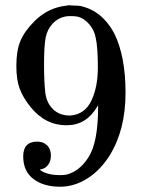

<svg xmlns="http://www.w3.org/2000/svg" viewBox="-20 -686 540 728"><path d="M173 -96Q173 -75 162.5 -61Q152 -47 135 -44L131 -43Q131 -42 138 -37.5Q145 -33 149 -32Q172 -22 206 -22Q225 -22 232 -24Q280 -36 313 -86Q352 -142 352 -280V-287L347 -279Q306 -211 232 -211Q152 -211 96 -280Q67 -316 54.5 -350Q42 -384 42 -436Q42 -494 57.5 -531Q73 -568 111 -606Q163 -658 235 -665L238 -666Q241 -666 243 -666Q245 -666 249.5 -665.5Q254 -665 257 -665Q278 -665 286 -663Q367 -645 413 -560Q456 -473 456 -334Q456 -194 396 -97Q361 -41 311.5 -9.5Q262 22 208 22Q145 22 106.5 -7.5Q68 -37 68 -93Q68 -149 121 -149Q144 -149 158.5 -135Q173 -121 173 -96ZM274 -623Q264 -625 246 -625Q208 -625 181 -598Q160 -576 153.5 -545.5Q147 -515 147 -441Q147 -373 152 -333Q157 -295 181.5 -271.5Q206 -248 244 -248H248Q302 -253 326.5 -304.5Q351 -356 351 -430Q351 -508 343 -542Q338 -571 318.5 -594Q299 -617 274 -623Z"/></svg>

Font: MathJax_Main
Style: Regular
Weight: 400
Version: Version 1.1